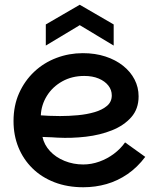

<svg xmlns="http://www.w3.org/2000/svg" viewBox="-20 -782 659 809"><path d="M331 7Q264 7 209.5 -14Q155 -35 116.5 -73Q78 -111 57.5 -161.5Q37 -212 37 -272Q37 -337 60.5 -389.5Q84 -442 124.5 -480Q165 -518 218 -538Q271 -558 329 -558Q381 -558 424 -544Q467 -530 498.5 -505Q530 -480 547 -447Q564 -414 564 -376Q564 -323 533 -288Q502 -253 452 -233Q402 -213 342 -206Q282 -199 223 -202Q213 -203 198 -203.5Q183 -204 171.5 -204.5Q160 -205 159 -205Q166 -172 190.5 -145.5Q215 -119 252 -104Q289 -89 331 -89Q365 -89 398.5 -101Q432 -113 460 -134Q488 -155 507 -182L592 -121Q559 -77 517.5 -48.5Q476 -20 429 -6.5Q382 7 331 7ZM233 -293Q270 -293 308 -296.5Q346 -300 378.5 -309.5Q411 -319 431 -336Q451 -353 451 -380Q451 -403 436.5 -421.5Q422 -440 396 -451Q370 -462 335 -462Q283 -462 242 -439Q201 -416 177.5 -378Q154 -340 152 -296Q166 -295 187 -294Q208 -293 233 -293ZM459 -590 316 -676 173 -590V-679L316 -762L459 -679Z"/></svg>

Font: Parkinsans Light Medium
Style: Regular
Weight: 500
Version: Version 1.000